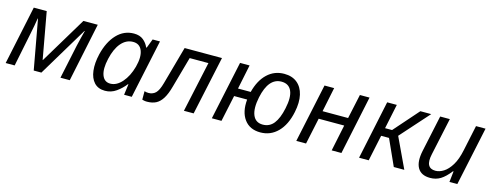

<svg xmlns="http://www.w3.org/2000/svg" viewBox="-23 -1113 4330 1693"><g transform="rotate(15 2142.0 -267.0)"><path d="M24 0 137 -536H255L332 -110H334L590 -536H721L609 0H524L589 -307Q597 -345 607 -383Q617 -421 625 -453H622L350 0H280L198 -452H195Q191 -424 183.5 -383.5Q176 -343 168 -305L106 0Z M932 10Q869 10 833 -29Q797 -68 789 -135.5Q781 -203 801 -288Q830 -407 895 -475.5Q960 -544 1051 -544Q1104 -544 1136.5 -517.5Q1169 -491 1185 -453H1190L1222 -536H1289L1175 0H1105L1118 -99H1114Q1080 -55 1034 -22.5Q988 10 932 10ZM961 -63Q1018 -63 1067.5 -119Q1117 -175 1142 -266Q1167 -361 1144.5 -416.5Q1122 -472 1060 -471Q999 -470 954 -418Q909 -366 887 -269Q865 -173 885.5 -118Q906 -63 961 -63Z M1315 7Q1300 7 1288.5 4.5Q1277 2 1271 0V-77Q1288 -71 1308 -71Q1347 -71 1373 -96Q1399 -121 1418 -191L1514 -536H1855L1740 0H1651L1751 -462H1580L1501 -180Q1482 -110 1456.5 -69Q1431 -28 1397 -10.5Q1363 7 1315 7Z M1906 0 2020 -536H2107L2061 -313H2177Q2205 -423 2269 -483.5Q2333 -544 2423 -544Q2495 -544 2541 -506.5Q2587 -469 2602.5 -401.5Q2618 -334 2599 -243Q2574 -122 2508.5 -56Q2443 10 2350 10Q2253 10 2203 -58Q2153 -126 2164 -240H2045L1994 0ZM2353 -62Q2415 -62 2453 -110Q2491 -158 2511 -253Q2534 -359 2509 -415Q2484 -471 2417 -471Q2299 -471 2260 -286Q2238 -180 2262.5 -121Q2287 -62 2353 -62Z M2677 0 2791 -536H2879L2833 -313H3066L3114 -536H3202L3089 0H3000L3050 -240H2817L2766 0Z M3250 0 3363 -536H3451L3404 -311H3468L3666 -536H3765L3533 -276L3663 0H3567L3460 -237H3388L3338 0Z M3900 10Q3818 10 3786 -45.5Q3754 -101 3776 -204L3847 -536H3935L3862 -196Q3847 -128 3864.5 -95.5Q3882 -63 3929 -63Q3966 -63 4004 -87Q4042 -111 4074.5 -164Q4107 -217 4125 -305L4174 -536H4261L4147 0H4075L4086 -99H4081Q4036 -41 3994.5 -15.5Q3953 10 3900 10Z"/></g></svg>

Font: Noto Sans
Style: Italic
Weight: 400
Italic angle: -12°
Designer: Monotype Design Team
Foundry: Monotype Imaging Inc.
Version: Version 2.013; ttfautohint (v1.8.4.7-5d5b)